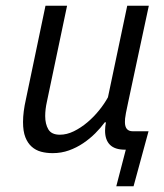

<svg xmlns="http://www.w3.org/2000/svg" viewBox="-20 -520 570 667"><path d="M417 0H414Q379 0 362 -17Q345 -34 345 -66Q345 -80 348 -95H344Q330 -76 311 -57Q292 -38 269 -22.5Q246 -7 219.5 2.5Q193 12 163 12Q141 12 122.5 7Q104 2 90 -10.5Q76 -23 68 -43.5Q60 -64 60 -96Q60 -131 70 -175L138 -500H213L143 -167Q137 -140 137 -117Q137 -89 148 -70.5Q159 -52 188 -52Q212 -52 236.5 -64Q261 -76 283.5 -95Q306 -114 324.5 -137Q343 -160 355 -182L422 -500H497Q477 -406 463 -341.5Q449 -277 440 -234Q431 -191 425.5 -166Q420 -141 417.5 -127.5Q415 -114 414.5 -108Q414 -102 414 -96Q414 -64 441 -64H496L444 127H384Z"/></svg>

Font: PT Sans
Style: Italic
Weight: 400
Italic angle: -12°
Designer: A.Korolkova, O.Umpeleva, V.Yefimov
Foundry: ParaType Ltd
Version: Version 2.003W OFL